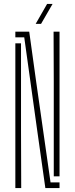

<svg xmlns="http://www.w3.org/2000/svg" viewBox="-20 -962 383 982"><path d="M212 0 170 -297 104 -771H58.5V-800H129.5L164.5 -547.5L238.5 -29H284.5V0ZM58.5 0V-740.5H87.5V-298L88.5 0ZM255 -60V-544L254 -800H284.5V-60ZM162.5 -840 221 -942H249L190 -840Z"/></svg>

Font: Big Shoulders Stencil Display Thin ExtraLight
Style: Regular
Weight: 250
Version: Version 2.001